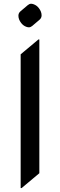

<svg xmlns="http://www.w3.org/2000/svg" viewBox="-20 -963 313 1003"><path d="M142.6 -943.4Q148.9 -943.4 156.7 -940.4Q172.9 -934.1 183.1 -920.4Q197.3 -901.9 197.3 -882.8Q197.3 -868.7 186 -859.4L147.9 -827.1Q139.6 -820.3 130.9 -820.3Q124.5 -820.3 116.7 -823.2Q101.1 -829.1 90.3 -843.3Q76.2 -861.8 76.2 -880.9Q76.2 -895 87.4 -904.3L125.5 -936.5Q133.8 -943.4 142.6 -943.4ZM87.9 19.5V-679.2L180.7 -756.8H185.5V-58.1L92.8 19.5Z"/></svg>

Font: Gothica
Style: Book
Weight: 400
Designer: Wojciech Kalinowski "wmk69" (wmk69@o2.pl)
Foundry: Wojciech Kalinowski "wmk69" (wmk69@o2.pl)
Version: Version 2.1.0; 2021-05-14